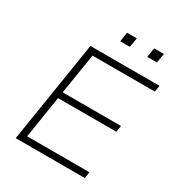

<svg xmlns="http://www.w3.org/2000/svg" viewBox="-204 -1019 1076 1155"><g transform="rotate(30 334.5 -442.0)"><path d="M77 0 189 -705H669L661 -661H229L184 -380H589L582 -336H177L131 -44H564L557 0ZM518 -819 528 -884H596L585 -819ZM330 -819 340 -884H408L397 -819Z"/></g></svg>

Font: Nunito Sans 10pt SemiExpanded ExtraLight
Style: Italic
Weight: 250
Width: 6
Italic angle: -9°
Designer: Vernon Adams
Foundry: Vernon Adams
Version: Version 3.101;gftools[0.9.27]